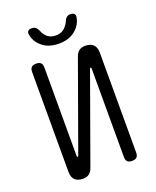

<svg xmlns="http://www.w3.org/2000/svg" viewBox="-172 -1049 943 1159"><g transform="rotate(-20 300.0 -470.0)"><path d="M512 -670V-30Q512 -9 502.5 0.5Q493 10 472 10Q452 10 442.5 0.5Q433 -9 433 -30V-599Q431 -605 429 -605Q427 -605 425.5 -603.5Q424 -602 423 -599L220 -35Q212 -13 197 -1.5Q182 10 158 10Q123 10 105.5 -7.5Q88 -25 88 -60V-700Q88 -721 97.5 -730.5Q107 -740 128 -740Q148 -740 157.5 -730.5Q167 -721 167 -700V-131Q169 -125 171 -125Q173 -125 174.5 -126.5Q176 -128 177 -131L380 -695Q388 -717 403 -728.5Q418 -740 442 -740Q477 -740 494.5 -722.5Q512 -705 512 -670ZM147 -918Q144 -934 151.5 -942Q159 -950 176 -950Q185 -950 192.5 -947Q200 -944 204 -939Q213 -929 218 -915.5Q223 -902 233 -890Q256 -859 299 -859Q342 -859 366 -890Q377 -902 382 -915Q387 -928 395 -938Q400 -943 406.5 -946.5Q413 -950 423 -950Q440 -950 448 -942Q456 -934 453 -918Q445 -875 413 -846Q371 -806 300 -806Q229 -806 187 -846Q155 -875 147 -918Z"/></g></svg>

Font: Maple Mono NL Light
Style: Regular
Weight: 300
Monospace: yes
Designer: subframe7536
Version: Version 7.000